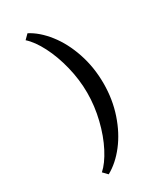

<svg xmlns="http://www.w3.org/2000/svg" viewBox="-247 -894 1024 1203"><g transform="rotate(-30 265.0 -293.0)"><path d="M135 185Q179 146 218.5 70Q258 -6 281.5 -102Q305 -198 305 -293Q305 -388 281.5 -483.5Q258 -579 219 -655Q180 -731 135 -771L167 -803Q235 -768 294 -693Q353 -618 388 -514Q423 -410 423 -293Q423 -178 388.5 -75.5Q354 27 295.5 102.5Q237 178 166 217Z"/></g></svg>

Font: Be Vietnam SemiBold
Style: Regular
Weight: 600
Designer: Gabriel Lam
Foundry: TypeRant
Version: Version 4.000